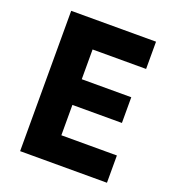

<svg xmlns="http://www.w3.org/2000/svg" viewBox="-128 -800 816 900"><g transform="rotate(20 279.5 -350.0)"><path d="M73.6 0H506.8V-136H229.8V-287.4H476.8V-415.6H229.8V-564H496.8V-700H73.6Z"/></g></svg>

Font: Fixel Variable
Style: Regular
Weight: 100
Width: 3
Designer: AlfaBravo + MacPaw
Foundry: Kyrylo Tkachov, Marchela Mozhyna, Serhii Makarenko, Maria Weinstein, Zakhar Kryvoshyya
Version: Version 1.211